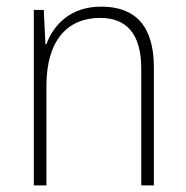

<svg xmlns="http://www.w3.org/2000/svg" viewBox="-20 -559 562 579"><path d="M285 -539C193 -539 142 -485 120 -426H117L112 -529H82V0H120V-300C120 -438 184 -505 282 -505C361 -505 406 -458 406 -351V0H444V-356C444 -482 387 -539 285 -539Z"/></svg>

Font: Noto Sans Devanagari UI SemiCondensed ExtraLight
Style: Regular
Weight: 200
Width: 4
Designer: Jelle Bosma - Monotype Design Team
Foundry: Monotype Imaging Inc.
Version: Version 2.004